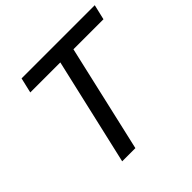

<svg xmlns="http://www.w3.org/2000/svg" viewBox="-173 -854 1020 1020"><g transform="rotate(-45 336.5 -344.5)"><path d="M189.5 0 328.6 -604H103L123 -689.5H672.9L652.8 -604H427.2L288.6 0Z"/></g></svg>

Font: Acari Sans Medium
Style: Italic
Weight: 500
Italic angle: -13°
Designer: Alfredo Marco Pradil and Stefan Peev
Foundry: Hanken Design Co.
Version: Version 1.045